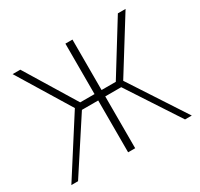

<svg xmlns="http://www.w3.org/2000/svg" viewBox="-152 -920 1161 1113"><g transform="rotate(-30 429.0 -363.5)"><path d="M453.1 -727.3V-389.6H548.3L757.1 -727.3H808.6L588.4 -373.2L832 0H786.9L560 -346.9H453.1V0H405.9V-346.9H296.9L70.7 0H25.9L266.7 -376.4L52.6 -727.3H104L310 -389.6H405.9V-727.3Z"/></g></svg>

Font: Inter Extra Light BETA
Style: Regular
Weight: 200
Designer: Rasmus Andersson
Foundry: rsms
Version: Version 3.011;git-f93a4a705